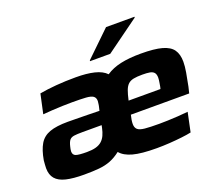

<svg xmlns="http://www.w3.org/2000/svg" viewBox="-121 -892 1213 1070"><g transform="rotate(-20 485.0 -357.5)"><path d="M207 8Q142 8 100.5 -2Q59 -12 39 -35.5Q19 -59 19 -98Q19 -107 20 -119.5Q21 -132 22 -144Q32 -202 52.5 -236.5Q73 -271 113 -285.5Q153 -300 221 -300Q236 -300 268 -299.5Q300 -299 338.5 -298.5Q377 -298 408 -297L412 -314Q415 -325 416 -334.5Q417 -344 418 -352Q418 -372 405 -381Q392 -390 362.5 -392Q333 -394 280 -394Q255 -394 223 -393Q191 -392 160.5 -390Q130 -388 107 -386L132 -501Q177 -509 231 -513.5Q285 -518 347 -518Q412 -518 457 -507Q502 -496 526 -471Q563 -496 613.5 -507Q664 -518 733 -518Q813 -518 858 -505.5Q903 -493 922 -466Q941 -439 941 -395Q941 -368 935 -333Q929 -298 920 -254L911 -217H565Q561 -201 559 -188Q557 -175 557 -164Q557 -143 569 -132Q581 -121 611.5 -118Q642 -115 697 -115Q719 -115 748 -116Q777 -117 808.5 -119Q840 -121 868 -124L844 -10Q821 -5 786.5 -1Q752 3 713.5 5.5Q675 8 638 8Q547 8 497.5 -5.5Q448 -19 425 -47Q394 -23 363.5 -11Q333 1 295.5 4.5Q258 8 207 8ZM264 -105Q296 -105 317.5 -111Q339 -117 353 -129.5Q367 -142 375.5 -160.5Q384 -179 389 -203L392 -218H278Q246 -218 228.5 -215.5Q211 -213 202 -202.5Q193 -192 187 -167Q185 -160 183.5 -151.5Q182 -143 182 -138Q182 -117 199.5 -111Q217 -105 264 -105ZM580 -295H769L772 -307Q774 -319 775.5 -328Q777 -337 778 -344.5Q779 -352 779 -359Q779 -379 770.5 -389Q762 -399 745 -402Q728 -405 701 -405Q669 -405 649 -401Q629 -397 616.5 -385.5Q604 -374 596 -352.5Q588 -331 580 -295ZM453 -575 454 -580 602 -723H771L770 -718L573 -575Z"/></g></svg>

Font: Saira Expanded
Style: Bold Italic
Weight: 700
Width: 7
Italic angle: -12°
Designer: Hector Gatti with collaboration of the Omnibus-Type team
Foundry: Omnibus-Type
Version: Version 1.101